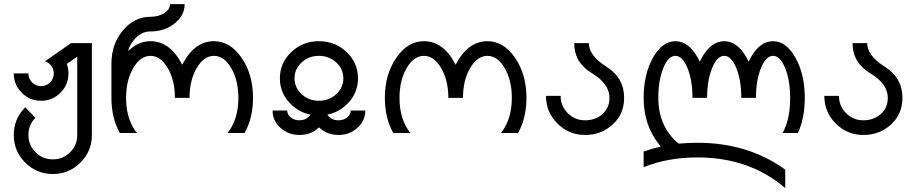

<svg xmlns="http://www.w3.org/2000/svg" viewBox="-20 -665 4581 960"><path d="M244.1 205.1Q163.1 205.1 106 147.9Q48.8 90.8 48.8 9.8Q48.8 -70.8 106 -128.4L157.2 -76.2Q122.1 -41 122.1 9.8Q122.1 60.5 157.7 96.2Q193.4 131.8 244.1 131.8Q294.9 131.8 330.6 96.2Q366.2 60.5 366.2 9.8V-381.8L314 -345.2Q322.3 -323.2 322.3 -297.9Q322.3 -241.2 282.2 -201.2Q242.2 -161.1 185.5 -161.1Q128.9 -161.1 88.9 -201.2Q48.8 -241.2 48.8 -297.9H122.1Q122.1 -271.5 140.6 -252.9Q159.2 -234.4 185.5 -234.4Q211.9 -234.4 230.5 -252.9Q249 -271.5 249 -298.8Q248.5 -324.7 230.5 -342.8Q219.2 -354 205.1 -358.4L335 -449.2H439.5V9.8Q439.5 90.8 382.3 147.9Q325.2 205.1 244.1 205.1Z M1203.1 0H1117.2Q1127.4 -11.7 1136.2 -27.3Q1171.9 -88.4 1171.9 -175.8Q1171.9 -263.2 1136.2 -324.5Q1100.6 -385.7 1049.8 -385.7Q999 -385.7 963.4 -324.5Q927.7 -263.2 927.7 -175.8H854.5Q854.5 -263.2 818.8 -324.5Q783.2 -385.7 732.4 -385.7Q681.6 -385.7 646 -324.5Q610.4 -263.2 610.4 -175.8Q610.4 -88.4 646 -27.3Q654.8 -11.7 665 0H579.1Q537.1 -75.2 537.1 -175.8V-346.7Q537.1 -443.8 594.2 -512.5Q651.4 -581.1 732.4 -581.1Q772.9 -581.1 801.5 -599.6Q830.1 -618.2 830.1 -644.5H903.3Q903.3 -587.9 853.3 -547.9Q803.2 -507.8 732.4 -507.8Q681.6 -507.8 646 -460.9Q631.3 -441.4 623 -419.4L622.1 -410.2Q670.4 -459 732.4 -459Q830.6 -459 891.1 -341.3Q951.7 -459 1049.8 -459Q1130.9 -459 1188 -376Q1245.1 -293 1245.1 -175.8Q1245.1 -75.2 1203.1 0Z M1574.7 -161.1Q1625.5 -161.1 1661.1 -194.1Q1696.8 -227.1 1696.8 -273.4Q1696.8 -319.8 1661.1 -352.8Q1625.5 -385.7 1574.7 -385.7Q1523.9 -385.7 1488.3 -352.8Q1452.6 -319.8 1452.6 -273.4Q1452.6 -227.1 1488.3 -194.1Q1523.9 -161.1 1574.7 -161.1ZM1672.4 9.8Q1616.7 9.8 1577.6 -25.9L1574.7 -28.3Q1536.6 9.8 1477.1 9.8Q1421.4 9.8 1382.1 -25.9Q1342.8 -61.5 1342.8 -112.3H1416Q1416 -92.3 1433.8 -77.9Q1451.7 -63.5 1477.1 -63.5Q1502.4 -63.5 1520.5 -78.1Q1528.3 -84.5 1532.7 -91.8Q1478 -102.5 1436.5 -142.1Q1379.4 -196.3 1379.4 -273.4Q1379.4 -350.6 1436.5 -404.8Q1493.7 -459 1574.7 -459Q1655.8 -459 1712.9 -404.8Q1770 -350.6 1770 -273.4Q1770 -196.3 1712.9 -142.1Q1671.4 -102.5 1616.7 -91.8Q1635.7 -63.5 1672.4 -63.5Q1697.8 -63.5 1715.6 -77.9Q1733.4 -92.3 1733.4 -112.3H1806.6Q1806.6 -61.5 1767.3 -25.9Q1728 9.8 1672.4 9.8Z M2570.3 0H2484.4Q2494.6 -11.7 2503.4 -27.3Q2539.1 -88.4 2539.1 -175.8Q2539.1 -263.2 2503.4 -324.5Q2467.8 -385.7 2417 -385.7Q2366.2 -385.7 2330.6 -324.5Q2294.9 -263.2 2294.9 -175.8H2221.7Q2221.7 -263.2 2186 -324.5Q2150.4 -385.7 2099.6 -385.7Q2048.8 -385.7 2013.2 -324.5Q1977.5 -263.2 1977.5 -175.8Q1977.5 -88.4 2013.2 -27.3Q2022 -11.7 2032.2 0H1946.3Q1904.3 -75.2 1904.3 -175.8Q1904.3 -293 1961.4 -376Q2018.6 -459 2099.6 -459Q2197.8 -459 2258.3 -341.3Q2318.8 -459 2417 -459Q2498 -459 2555.2 -376Q2612.3 -293 2612.3 -175.8Q2612.3 -75.2 2570.3 0Z M2924.3 -449.2Q2924.3 -386.7 3012.5 -331.3Q3100.6 -275.9 3100.6 -175.8Q3100.6 -94.7 3043.5 -42.5Q2986.3 9.8 2905.3 9.8Q2824.2 9.8 2767.1 -47.4Q2710 -104.5 2710 -185.5H2783.2Q2783.2 -134.8 2818.8 -99.1Q2854.5 -63.5 2905.3 -63.5Q2956.1 -63.5 2991.7 -94.2Q3027.3 -125 3027.3 -175.8Q3027.3 -246.1 2939.2 -299.1Q2851.1 -352.1 2851.1 -449.2Z M3906.2 275.4Q3727.5 122.1 3466.8 122.1Q3319.3 122.1 3198.2 170.9V92.8Q3240.2 77.6 3284.2 67.9L3276.9 59.1Q3198.2 -38.1 3198.2 -175.8Q3198.2 -293 3244.6 -376Q3291 -459 3356.9 -459Q3422.9 -459 3469.2 -376Q3474.6 -366.7 3479 -356.9Q3483.4 -366.7 3488.8 -376Q3535.2 -459 3601.1 -459Q3667 -459 3713.4 -376Q3718.8 -366.7 3723.1 -356.9Q3727.5 -366.7 3732.9 -376Q3779.3 -459 3845.2 -459Q3911.1 -459 3957.5 -376Q4003.9 -293 4003.9 -175.8Q4003.9 -75.2 3969.7 0H3892.6Q3930.7 -65.4 3930.7 -175.8Q3930.7 -263.2 3905.8 -324.5Q3880.9 -385.7 3845.2 -385.7Q3809.6 -385.7 3784.7 -324.5Q3759.8 -263.2 3759.8 -175.8H3686.5Q3686.5 -263.2 3661.6 -324.5Q3636.7 -385.7 3601.1 -385.7Q3565.4 -385.7 3540.5 -324.5Q3515.6 -263.2 3515.6 -175.8H3442.4Q3442.4 -263.2 3417.5 -324.5Q3392.6 -385.7 3356.9 -385.7Q3321.3 -385.7 3296.4 -324.5Q3271.5 -263.2 3271.5 -175.8Q3271.5 -68.4 3328.6 7.3Q3350.1 35.6 3375 53.2Q3419.4 48.8 3466.8 48.8Q3720.7 48.8 3906.2 183.1Z M4315.9 -449.2Q4315.9 -386.7 4404.1 -331.3Q4492.2 -275.9 4492.2 -175.8Q4492.2 -94.7 4435.1 -42.5Q4377.9 9.8 4296.9 9.8Q4215.8 9.8 4158.7 -47.4Q4101.6 -104.5 4101.6 -185.5H4174.8Q4174.8 -134.8 4210.4 -99.1Q4246.1 -63.5 4296.9 -63.5Q4347.7 -63.5 4383.3 -94.2Q4418.9 -125 4418.9 -175.8Q4418.9 -246.1 4330.8 -299.1Q4242.7 -352.1 4242.7 -449.2Z"/></svg>

Font: Catrinity
Style: Regular
Weight: 400
Designer: Alexander Lange
Foundry: High-Logic / Made with FontCreator
Version: Version 2.090;May 20, 2024;FontCreator 15.0.0.2974 64-bit